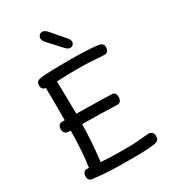

<svg xmlns="http://www.w3.org/2000/svg" viewBox="-216 -1032 1006 1129"><g transform="rotate(-30 286.5 -467.0)"><path d="M529 -55Q529 -38 521 -30.5Q513 -23 499 -20Q460 -12 348 -12H316Q249 -12 196.5 -14Q144 -16 78 -24Q51 -27 51 -57Q51 -72 58 -82Q65 -92 76 -92Q86 -92 93 -91Q109 -191 110 -335H98Q81 -335 72 -344Q63 -353 63 -370Q63 -405 94 -405H110V-516Q110 -588 109 -624Q81 -629 81 -656Q81 -677 91.5 -683.5Q102 -690 121 -692Q177 -698 293 -698Q438 -698 501 -689Q518 -686 526.5 -679.5Q535 -673 535 -656Q535 -639 526 -629Q517 -619 503 -621Q403 -629 319 -629Q254 -629 184 -625Q188 -485 188 -404L255 -403Q335 -401 357 -401Q411 -399 425 -399Q453 -399 453 -366Q453 -349 446 -339Q439 -329 425 -329L372 -330Q327 -333 253 -333Q208 -333 187 -334Q186 -220 170 -86Q232 -81 325 -81Q379 -81 410.5 -83Q442 -85 487 -90Q508 -92 518.5 -83Q529 -74 529 -55ZM322 -773 243 -859Q226 -878 226 -891Q226 -904 234.5 -913Q243 -922 255 -922Q272 -922 292 -898L365 -813Q379 -797 379 -784Q379 -773 371 -765Q363 -757 352 -757Q344 -757 337.5 -760.5Q331 -764 322 -773Z"/></g></svg>

Font: Mali
Style: Regular
Weight: 400
Version: Version 1.000; ttfautohint (v1.6)